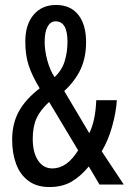

<svg xmlns="http://www.w3.org/2000/svg" viewBox="-20 -744 519 774"><path d="M206 -724Q264 -724 295.5 -684.5Q327 -645 327 -574Q327 -513 305.5 -466Q284 -419 239 -377L340 -207Q365 -258 368 -340H451Q448 -291 432 -234Q416 -177 390 -134L479 0H381L338 -73Q305 -33 268 -11.5Q231 10 179 10Q128 10 94.5 -15Q61 -40 45 -83Q29 -126 29 -181Q29 -245 55.5 -294Q82 -343 140 -388Q109 -439 95.5 -480.5Q82 -522 82 -577Q82 -645 115.5 -684.5Q149 -724 206 -724ZM204 -658Q184 -658 172 -637Q160 -616 160 -575Q160 -541 170.5 -501.5Q181 -462 200 -433Q229 -460 240.5 -496.5Q252 -533 252 -576Q252 -658 204 -658ZM178 -333Q142 -300 127 -266.5Q112 -233 112 -184Q112 -129 133.5 -97Q155 -65 191 -65Q250 -65 295 -138Z"/></svg>

Font: Noto Sans Hebrew ExtraCondensed
Style: Regular
Weight: 400
Width: 2
Designer: Monotype Design Team
Foundry: Monotype Imaging Inc.
Version: Version 2.004; ttfautohint (v1.8.4.7-5d5b)